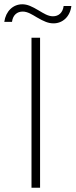

<svg xmlns="http://www.w3.org/2000/svg" viewBox="-40 -876 353 896"><path d="M141 -827C109 -846 88 -856 64 -856C21 -856 -13 -824 -20 -774H16C20 -806 40 -822 66 -822C89 -822 110 -808 132 -795C165 -776 185 -767 210 -767C252 -767 287 -798 293 -848H257C253 -817 234 -800 207 -800C184 -800 163 -814 141 -827ZM107 0H147V-700H107Z"/></svg>

Font: Fixel Display ExtraLight
Style: Regular
Weight: 200
Designer: AlfaBravo + MacPaw
Foundry: Kyrylo Tkachov, Marchela Mozhyna, Serhii Makarenko, Maria Weinstein, Zakhar Kryvoshyya
Version: Version 1.211